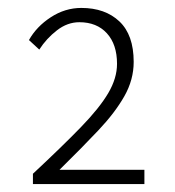

<svg xmlns="http://www.w3.org/2000/svg" viewBox="-20 -913 440 484"><path d="M63 -449V-475Q137 -544 184 -592.5Q231 -641 253 -678.5Q275 -716 275 -752Q275 -801 249.5 -829Q224 -857 180 -857Q150 -857 123.5 -836.5Q97 -816 79 -788L53 -812Q72 -846 108 -869.5Q144 -893 185 -893Q245 -893 281 -859Q317 -825 317 -757Q317 -712 293.5 -670.5Q270 -629 228 -584.5Q186 -540 130 -485H344V-449Z"/></svg>

Font: Noto Sans SC ExtraLight
Style: Regular
Weight: 250
Designer: Ryoko NISHIZUKA 西塚涼子 (kana, bopomofo & ideographs); Paul D. Hunt (Latin, Greek & Cyrillic); Sandoll Communications 산돌커뮤니
Foundry: Adobe
Version: Version 2.004-H2;hotconv 1.0.118;makeotfexe 2.5.65603